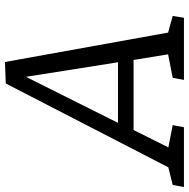

<svg xmlns="http://www.w3.org/2000/svg" viewBox="-50 -726 740 751"><g transform="rotate(-90 319.5 -350.0)"><path d="M453 -700 568 -62 633 -44 626 0H383L391 -44L483 -62L461 -197H187L119 -61L206 -44L198 0H-36L-28 -44L41 -61L369 -697ZM452 -258 395 -618 215 -258Z"/></g></svg>

Font: Bitter Pro
Style: Italic
Weight: 400
Italic angle: -9°
Designer: Sol Matas, and Bitter project Authors
Foundry: Sol Matas
Version: Version 1.010